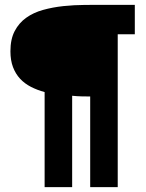

<svg xmlns="http://www.w3.org/2000/svg" viewBox="-20 -770 602 790"><path d="M534.7 -628.9H464.4V0H351.1V-373Q332.5 -373 314.2 -373.5Q295.9 -374 276.9 -376V0H163.6V-391.1Q133.3 -399.4 107.4 -412.6Q81.5 -425.8 62.7 -446Q43.9 -466.3 33.4 -494.1Q22.9 -522 22.9 -559.1Q22.9 -608.9 40.5 -642.3Q58.1 -675.8 87.9 -697Q117.7 -718.3 157.2 -729.2Q196.8 -740.2 240.7 -744.9Q284.7 -749.5 330.6 -749.8Q376.5 -750 419.4 -750H534.7Z"/></svg>

Font: Francois One
Style: Regular
Weight: 400
Designer: Vernon Adams
Foundry: vernon adams
Version: Version 1.000